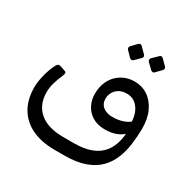

<svg xmlns="http://www.w3.org/2000/svg" viewBox="-178 -823 1168 1172"><g transform="rotate(30 406.0 -237.5)"><path d="M353 173Q261 173 194 141.5Q127 110 91 49.5Q55 -11 55 -98Q55 -134 67 -183Q79 -232 101 -275Q106 -284 112.5 -287.5Q119 -291 132 -287L164 -276Q175 -273 175.5 -265Q176 -257 170 -243Q154 -208 144.5 -173.5Q135 -139 135 -109Q135 -20 193 29.5Q251 79 362 79H434Q505 79 554.5 60.5Q604 42 634 5Q664 -32 675.5 -86Q687 -140 682 -210L752 -205Q751 -150 744 -95.5Q737 -41 717.5 7.5Q698 56 662 93Q626 130 567 151.5Q508 173 421 173ZM676 -205Q674 -268 644 -306.5Q614 -345 565 -345Q531 -345 509 -331Q487 -317 476.5 -296Q466 -275 466 -254Q466 -217 492 -197Q518 -177 558 -177Q602 -177 637 -190.5Q672 -204 684 -222L694 -143Q674 -117 637 -102Q600 -87 552 -88Q501 -89 466 -111Q431 -133 413 -169Q395 -205 395 -246Q395 -285 406.5 -318.5Q418 -352 441 -377.5Q464 -403 496.5 -418Q529 -433 570 -433Q622 -433 663 -405.5Q704 -378 728 -327Q752 -276 752 -203ZM497 -542Q492 -537 485 -537Q478 -537 472 -543L436 -580Q431 -586 431 -592.5Q431 -599 436 -605L472 -642Q478 -648 485 -648Q492 -648 497 -642L534 -605Q540 -600 540.5 -592.5Q541 -585 535 -579ZM646 -542Q641 -536 634 -537Q627 -538 621 -543L583 -580Q578 -585 578 -592.5Q578 -600 583 -605L621 -642Q627 -648 633 -648Q639 -648 645 -642L682 -605Q688 -600 688 -592.5Q688 -585 682 -579Z"/></g></svg>

Font: RubikRegular
Style: Regular
Weight: 400
Designer: Hubert and Fischer
Foundry: Hubert and Fischer
Version: Version 2.300;gftools[0.9.30]